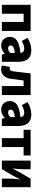

<svg xmlns="http://www.w3.org/2000/svg" viewBox="1358 -1907 561 3317"><g transform="rotate(90 1638.5 -248.5)"><path d="M63 0H217V-376H359V0H514V-497H63Z M765 12C821 12 866 -13 907 -50H911L922 0H1048V-282C1048 -438 976 -509 848 -509C770 -509 699 -484 634 -444L688 -344C738 -372 778 -386 818 -386C869 -386 890 -362 894 -321C698 -301 617 -244 617 -139C617 -56 674 12 765 12ZM818 -108C784 -108 765 -122 765 -151C765 -186 795 -213 894 -226V-147C870 -123 849 -108 818 -108Z M1172 12C1271 12 1327 -50 1343 -161C1353 -232 1362 -306 1370 -376H1467V0H1622V-497H1248C1237 -400 1227 -302 1214 -205C1208 -154 1188 -135 1162 -135C1152 -135 1145 -137 1137 -139L1111 0C1130 8 1149 12 1172 12Z M1874 12C1930 12 1975 -13 2016 -50H2020L2031 0H2157V-282C2157 -438 2085 -509 1957 -509C1879 -509 1808 -484 1743 -444L1797 -344C1847 -372 1887 -386 1927 -386C1978 -386 1999 -362 2003 -321C1807 -301 1726 -244 1726 -139C1726 -56 1783 12 1874 12ZM1927 -108C1893 -108 1874 -122 1874 -151C1874 -186 1904 -213 2003 -226V-147C1979 -123 1958 -108 1927 -108Z M2366 0H2521V-376H2666V-497H2222V-376H2366Z M2755 0H2902L3020 -201C3035 -229 3059 -275 3075 -308H3079C3072 -243 3065 -180 3065 -131V0H3214V-497H3067L2950 -296C2935 -267 2910 -222 2894 -189H2891C2897 -253 2904 -316 2904 -366V-497H2755Z"/></g></svg>

Font: DAIFUKU Sans
Style: Bold
Weight: 700
Designer: Original font ‘Source Han Sans JP’ : Paul D. Hunt
Foundry: Daifuku
Version: Version 1.000